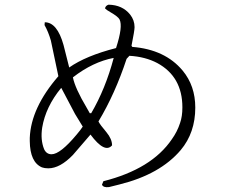

<svg xmlns="http://www.w3.org/2000/svg" viewBox="-20 -763 960 819"><path d="M415 25 421 10Q627 -42 713 -169Q736 -201 748 -238Q758 -266 758 -305Q758 -436 651 -494Q600 -521 532 -525L520 -512Q471 -363 400 -245Q406 -232 434 -199Q458 -170 458 -143Q427 -107 366 -189L291 -102Q236 -45 186 -45Q170 -45 159 -49Q108 -71 107 -161V-175Q112 -303 229 -438L197 -590Q186 -628 170 -656L171 -668Q224 -668 251 -571L275 -476V-475Q346 -525 475 -558Q505 -650 490 -680Q484 -692 451 -711Q435 -720 428 -727Q430 -739 443 -743Q502 -742 535 -701Q554 -677 554 -647Q554 -633 541 -568L544 -563Q684 -552 759 -462Q813 -397 813 -304Q813 -197 751 -123Q663 -19 489 24L445 35Q421 38 415 25ZM465 -516Q376 -499 291 -433Q300 -387 350 -303Q358 -288 363 -280H369Q430 -384 465 -516ZM333 -223 300 -277 242 -387 241 -388Q175 -308 160 -219Q152 -167 168 -127Q178 -105 200 -105Q237 -105 307 -189Q324 -209 333 -223Z"/></svg>

Font: cwTeXFangSong
Style: Medium
Weight: 500
Version: Version 1.17